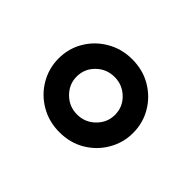

<svg xmlns="http://www.w3.org/2000/svg" viewBox="-74 -838 552 552"><g transform="rotate(45 201.5 -562.5)"><path d="M201.3 -414.4Q158.7 -414.4 124.1 -434.6Q89.4 -454.8 69.6 -488.9Q49.7 -523 49.7 -562.7Q49.7 -603.4 69.6 -637Q89.4 -670.6 124.1 -690.8Q158.7 -711 201.3 -711Q244.9 -711 279 -690.8Q313.2 -670.6 333 -637Q352.9 -603.4 352.9 -562.7Q352.9 -523 333 -488.9Q313.2 -454.8 279 -434.6Q244.9 -414.4 201.3 -414.4ZM201.3 -486.3Q233.6 -486.3 256.4 -508.9Q279.3 -531.6 279.3 -562.7Q279.3 -594.6 256.4 -616.8Q233.6 -639.1 201.3 -639.1Q169 -639.1 146.2 -616.8Q123.3 -594.6 123.3 -562.7Q123.3 -531.6 146.2 -508.9Q169 -486.3 201.3 -486.3Z"/></g></svg>

Font: Red Hat Display
Style: Regular
Weight: 300
Designer: Pentagram, MCKL
Foundry: Pentagram, MCKL
Version: Version 1.023